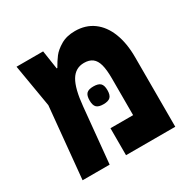

<svg xmlns="http://www.w3.org/2000/svg" viewBox="-141 -752 882 888"><g transform="rotate(-30 300.0 -308.0)"><path d="M549 -372V0H286V-144H407V-340Q407 -386.5 399.5 -414Q392 -441.5 375.2 -454.2Q358.5 -467 330.5 -467Q284.5 -467 260 -426Q235.5 -385 227 -294.5L198.5 0H54L90.5 -380L52 -607.5H194L209 -508H212.5Q228.5 -536.5 244.5 -557.5Q260.5 -578.5 291.8 -597Q323 -615.5 368 -615.5Q424.5 -615.5 465.2 -585.8Q506 -556 527.5 -501Q549 -446 549 -372ZM266.5 -303.5Q266.5 -329.5 277.2 -340.2Q288 -351 313.5 -351Q340 -351 351 -340.2Q362 -329.5 362 -303.5Q362 -277.5 351 -266.8Q340 -256 313.5 -256Q288 -256 277.2 -266.8Q266.5 -277.5 266.5 -303.5Z"/></g></svg>

Font: JuliaMono ExtraBold
Style: Regular
Weight: 800
Monospace: yes
Designer: cormullion
Foundry: corm
Version: Version 0.055; ttfautohint (v1.8.4)